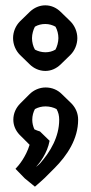

<svg xmlns="http://www.w3.org/2000/svg" viewBox="-20 -529 342 720"><path d="M100 -386C100 -401 105 -418 111 -429C123 -436 136 -439 150 -439C164 -439 177 -435 188 -429C195 -417 199 -401 199 -386C199 -371 194 -354 188 -343C176 -336 164 -333 150 -333C136 -333 122 -337 111 -343C104 -355 100 -371 100 -386ZM29 -386C29 -362 39 -339 55 -323L91 -288C106 -273 127 -263 150 -263C172 -263 191 -272 207 -287L208 -288L244 -323C260 -339 270 -362 270 -386C270 -410 260 -433 244 -449L208 -484C193 -499 173 -509 150 -509C128 -509 108 -500 92 -485L91 -484L55 -449C39 -433 29 -410 29 -386ZM115 97C128 83 157 47 166 -1L130 -36C123 -38 115 -41 109 -44C104 -55 101 -67 101 -80C101 -95 105 -109 111 -120C124 -127 137 -130 151 -130C166 -130 181 -126 192 -120C199 -108 202 -95 202 -80C202 -16 169 40 130 84C125 89 120 93 115 97ZM151 -201C128 -201 106 -191 91 -176L56 -141C40 -125 30 -104 30 -80C30 -58 39 -39 53 -24L54 -23L89 12L91 14C77 60 49 93 40 102L38 104L73 140L111 171C123 161 135 150 148 138L149 137L184 102C232 54 273 -8 273 -80C273 -104 264 -124 249 -140L248 -141L212 -176C196 -192 175 -201 151 -201Z"/></svg>

Font: Hussar Press
Style: Bold
Weight: 700
Foundry: Cannot Into Space Fonts
Version: Version 1.43